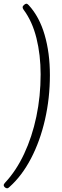

<svg xmlns="http://www.w3.org/2000/svg" viewBox="-75 -804 334 1035"><path d="M67 -784Q73 -784 80 -776Q137 -714 165.5 -616.5Q194 -519 194 -399Q194 -275 167.5 -159Q141 -43 92 50.5Q43 144 -23 203Q-26 206 -29.5 208.5Q-33 211 -37 211Q-43 211 -49 205.5Q-55 200 -55 195Q-55 188 -47 180Q12 117 55 25.5Q98 -66 121 -175.5Q144 -285 144 -403Q144 -508 121.5 -598.5Q99 -689 52 -752Q47 -759 47 -765Q47 -771 54.5 -777.5Q62 -784 67 -784Z"/></svg>

Font: Asap Condensed Condensed ExtraLight
Style: Italic
Weight: 200
Width: 3
Italic angle: -6°
Designer: Pablo Cosgaya
Foundry: Omnibus-Type
Version: Version 3.001; ttfautohint (v1.8.4.7-5d5b)